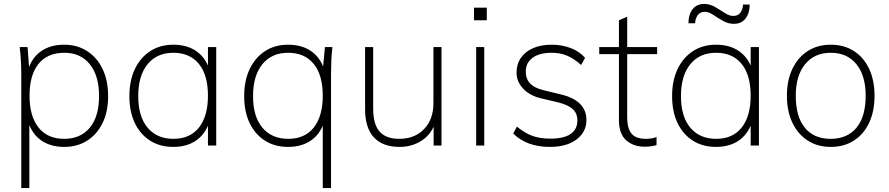

<svg xmlns="http://www.w3.org/2000/svg" viewBox="-20 -739 4515 975"><path d="M88 216V-362Q88 -396 86 -431Q84 -466 80 -500H120L128 -393L119 -371Q136 -440 184.5 -476Q233 -512 306 -512Q372 -512 422.5 -479.5Q473 -447 501 -388.5Q529 -330 529 -251Q529 -172 501 -114.5Q473 -57 423 -25Q373 7 306 7Q233 7 184.5 -29.5Q136 -66 119 -136L129 -141V216ZM306 -34Q389 -34 436 -90.5Q483 -147 483 -251Q483 -355 436 -413Q389 -471 307 -471Q221 -471 175.5 -414.5Q130 -358 130 -253Q130 -149 175.5 -91.5Q221 -34 306 -34Z M860 7Q792 7 742 -25Q692 -57 664.5 -114.5Q637 -172 637 -251Q637 -330 665 -388.5Q693 -447 743 -479.5Q793 -512 860 -512Q933 -512 981.5 -476Q1030 -440 1048 -371L1036 -362V-500H1078V0H1036V-144L1048 -136Q1030 -66 981.5 -29.5Q933 7 860 7ZM861 -34Q945 -34 990.5 -91.5Q1036 -149 1036 -253Q1036 -358 990 -414.5Q944 -471 860 -471Q777 -471 729.5 -413Q682 -355 682 -251Q682 -147 729.5 -90.5Q777 -34 861 -34Z M1661 216H1619V-141L1631 -136Q1613 -66 1564.5 -29.5Q1516 7 1443 7Q1375 7 1325 -25Q1275 -57 1247.5 -114.5Q1220 -172 1220 -251Q1220 -330 1248 -388.5Q1276 -447 1326 -479.5Q1376 -512 1443 -512Q1516 -512 1564.5 -476Q1613 -440 1631 -371L1620 -393L1630 -500H1668Q1664 -466 1662.5 -431Q1661 -396 1661 -362ZM1444 -34Q1528 -34 1573.5 -91.5Q1619 -149 1619 -253Q1619 -358 1573 -414.5Q1527 -471 1443 -471Q1360 -471 1312.5 -413Q1265 -355 1265 -251Q1265 -147 1312.5 -90.5Q1360 -34 1444 -34Z M2010 7Q1923 7 1878.5 -41.5Q1834 -90 1834 -184V-500H1875V-188Q1875 -108 1907.5 -71Q1940 -34 2007 -34Q2086 -34 2133.5 -83.5Q2181 -133 2181 -215V-500H2222V0H2182V-113L2193 -124Q2173 -59 2123 -26Q2073 7 2010 7Z M2398 0V-500H2439V0ZM2387 -700H2452V-636H2387Z M2772 7Q2655 7 2586 -61L2605 -96Q2645 -63 2683.5 -49Q2722 -35 2775 -35Q2843 -35 2877.5 -58.5Q2912 -82 2912 -127Q2912 -163 2889 -184.5Q2866 -206 2815 -219L2730 -239Q2672 -252 2637.5 -288Q2603 -324 2603 -370Q2603 -413 2625 -445Q2647 -477 2687 -494.5Q2727 -512 2782 -512Q2833 -512 2878 -495Q2923 -478 2951 -445L2931 -409Q2897 -440 2861.5 -455.5Q2826 -471 2782 -471Q2719 -471 2684.5 -445.5Q2650 -420 2650 -376Q2650 -338 2672 -315Q2694 -292 2740 -281L2826 -260Q2892 -245 2925 -212Q2958 -179 2958 -130Q2958 -69 2908 -31Q2858 7 2772 7Z M3023 -464V-500H3317V-464ZM3314 -43V-2Q3300 2 3285.5 4Q3271 6 3254 6Q3197 6 3160 -26.5Q3123 -59 3123 -131V-636L3165 -654V-145Q3165 -100 3177 -76Q3189 -52 3210 -43Q3231 -34 3258 -34Q3275 -34 3287 -36Q3299 -38 3314 -43Z M3616 7Q3548 7 3498 -25Q3448 -57 3420.5 -114.5Q3393 -172 3393 -251Q3393 -330 3421 -388.5Q3449 -447 3499 -479.5Q3549 -512 3616 -512Q3689 -512 3737.5 -476Q3786 -440 3804 -371L3792 -362V-500H3834V0H3792V-144L3804 -136Q3786 -66 3737.5 -29.5Q3689 7 3616 7ZM3617 -34Q3701 -34 3746.5 -91.5Q3792 -149 3792 -253Q3792 -358 3746 -414.5Q3700 -471 3616 -471Q3533 -471 3485.5 -413Q3438 -355 3438 -251Q3438 -147 3485.5 -90.5Q3533 -34 3617 -34ZM3476 -621Q3476 -665 3497 -692Q3518 -719 3556 -719Q3585 -719 3611.5 -703.5Q3638 -688 3661 -673Q3684 -658 3703 -658Q3729 -658 3741 -676.5Q3753 -695 3753 -716H3787Q3787 -672 3766 -645Q3745 -618 3707 -618Q3678 -618 3651.5 -633Q3625 -648 3602 -663.5Q3579 -679 3560 -679Q3534 -679 3522 -660.5Q3510 -642 3510 -621Z M4199 7Q4132 7 4082 -25Q4032 -57 4004 -115.5Q3976 -174 3976 -253Q3976 -331 4004 -389.5Q4032 -448 4082 -480Q4132 -512 4199 -512Q4266 -512 4316 -480Q4366 -448 4393.5 -389.5Q4421 -331 4421 -253Q4421 -174 4393.5 -115.5Q4366 -57 4316 -25Q4266 7 4199 7ZM4198 -34Q4283 -34 4329.5 -90.5Q4376 -147 4376 -253Q4376 -355 4329 -413Q4282 -471 4199 -471Q4116 -471 4068.5 -413Q4021 -355 4021 -253Q4021 -147 4067 -90.5Q4113 -34 4198 -34Z"/></svg>

Font: Muli ExtraLight
Style: Regular
Weight: 250
Designer: Vernon Adams
Foundry: Vernon Adams
Version: Version 2.100; ttfautohint (v1.8.1.43-b0c9)